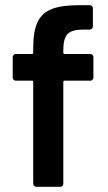

<svg xmlns="http://www.w3.org/2000/svg" viewBox="-20 -720 416 740"><path d="M328 -512Q333 -512 336.5 -508.5Q340 -505 340 -500V-421Q340 -416 336.5 -412.5Q333 -409 328 -409H229Q224 -409 224 -404V-12Q224 -7 220.5 -3.5Q217 0 212 0H120Q115 0 111.5 -3.5Q108 -7 108 -12V-404Q108 -409 103 -409H41Q36 -409 32.5 -412.5Q29 -416 29 -421V-500Q29 -505 32.5 -508.5Q36 -512 41 -512H103Q108 -512 108 -517V-535Q108 -600 125 -635.5Q142 -671 180 -685.5Q218 -700 282 -700Q287 -700 291 -700H326Q331 -700 334.5 -696.5Q338 -693 338 -688V-618Q338 -613 334.5 -609.5Q331 -606 326 -606H300Q257 -606 240.5 -589Q224 -572 224 -527V-517Q224 -512 229 -512Z"/></svg>

Font: LinhAnh SemBd
Style: Regular
Weight: 600
Monospace: yes
Designer: Jeremy Tribby
Foundry: Tribby Type
Version: Version 1.408